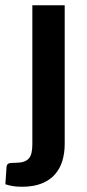

<svg xmlns="http://www.w3.org/2000/svg" viewBox="-58 -533 332 733"><path d="M189 -513V17.5Q189 51 180.2 80.5Q171.5 110 152.2 132.2Q133 154.5 101.8 167.2Q70.5 180 25.5 180Q8 180 -7 177.8Q-22 175.5 -37.5 170.5L-33 104Q-31.5 94 -25.2 91.2Q-19 88.5 0 88.5Q18.5 88.5 31 84.8Q43.5 81 51.2 72.8Q59 64.5 62.2 51Q65.5 37.5 65.5 17.5V-513Z"/></svg>

Font: Lato 2
Style: Bold
Weight: 700
Designer: Lukasz Dziedzic with Adam Twardoch and Botio Nikoltchev
Foundry: tyPoland Lukasz Dziedzic
Version: Version 2.015; 2015-08-06; http://www.latofonts.com/